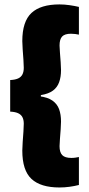

<svg xmlns="http://www.w3.org/2000/svg" viewBox="-20 -698 392 848"><path d="M328.5 -667.5V-545Q321.5 -546.5 312.5 -547.8Q303.5 -549 293.5 -549Q266 -549 254.5 -536.8Q243 -524.5 243 -497Q243 -486 244.8 -465Q246.5 -444 248 -422.8Q249.5 -401.5 249.5 -388.5Q249.5 -358 241.2 -335Q233 -312 213.8 -297.8Q194.5 -283.5 160.5 -278V-269.5L153.5 -273Q190.5 -268.5 211.5 -253.8Q232.5 -239 241 -215.8Q249.5 -192.5 249.5 -161Q249.5 -148.5 248 -127Q246.5 -105.5 244.8 -84.8Q243 -64 243 -52.5Q243 -25 255 -12.8Q267 -0.5 295.5 -0.5Q305 -0.5 313.5 -1.8Q322 -3 328.5 -4.5V119Q309 124 287 127Q265 130 242.5 130Q159.5 130 119 92.2Q78.5 54.5 78.5 -33Q78.5 -47.5 80.2 -70.8Q82 -94 83.5 -116.8Q85 -139.5 85 -151.5Q85 -169 79 -180.5Q73 -192 60 -198Q47 -204 25 -205V-344.5Q47 -345.5 60 -351.5Q73 -357.5 79 -369.2Q85 -381 85 -398.5Q85 -411 83.5 -433.5Q82 -456 80.2 -479.2Q78.5 -502.5 78.5 -516.5Q78.5 -603 119 -640.8Q159.5 -678.5 242.5 -678.5Q265 -678.5 287.2 -675.2Q309.5 -672 328.5 -667.5Z"/></svg>

Font: Anek Gurmukhi Medium ExtraBold
Style: Regular
Weight: 800
Version: Version 1.003